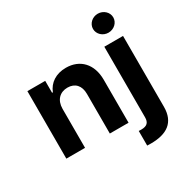

<svg xmlns="http://www.w3.org/2000/svg" viewBox="-211 -955 1315 1344"><g transform="rotate(-30 447.0 -282.5)"><path d="M211.6 -315.3C212 -385.7 253.9 -426.8 315 -426.8C375.7 -426.8 412.3 -387.1 411.9 -320.3V0H563.2V-347.3C563.2 -474.4 488.6 -552.6 375 -552.6C294 -552.6 235.4 -512.8 210.9 -449.2H204.5V-545.5H60.4V0H211.6ZM596.2 203.8C607.2 204.2 616.1 204.5 626.8 204.5C755.3 204.5 833.5 153.4 833.5 27V-545.5H682.2V24.5C682.2 65.7 664.8 86.3 616.1 86.3C609.7 86.3 603.7 86.3 596.2 85.6ZM675.8 -692.5C675.8 -650.2 712.7 -615.8 757.5 -615.8C802.6 -615.8 839.5 -650.2 839.5 -692.5C839.5 -734.4 802.6 -768.8 757.5 -768.8C712.7 -768.8 675.8 -734.4 675.8 -692.5Z"/></g></svg>

Font: Margiela Sans
Style: Bold
Weight: 700
Designer: Stefan Endress, Andreas Faust
Version: Version 1.100;FEAKit 1.0